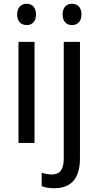

<svg xmlns="http://www.w3.org/2000/svg" viewBox="-20 -758 522 1018"><path d="M122 -738C92 -738 71 -720 71 -681C71 -644 92 -625 122 -625C150 -625 171 -644 171 -681C171 -719 150 -738 122 -738ZM312 -681C312 -644 333 -625 362 -625C390 -625 412 -644 412 -681C412 -719 391 -738 362 -738C333 -738 312 -720 312 -681ZM163 -536H78V0H163ZM268 240C361 240 404 184 404 81V-536H318V83C318 145 294 167 256 167C235 167 218 163 201 158V229C218 236 239 240 268 240Z"/></svg>

Font: Noto Sans Thai Looped SemiCondensed
Style: Regular
Weight: 400
Width: 4
Designer: Sasikarn Vongin, Ben Mitchell
Foundry: The Fontpad Ltd
Version: Version 1.001